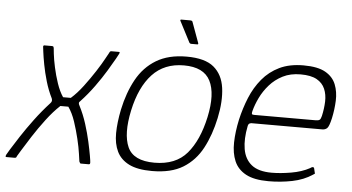

<svg xmlns="http://www.w3.org/2000/svg" viewBox="-82 -707 1449 791"><g transform="rotate(5 643.0 -311.0)"><path d="M-30 0Q-33 0 -34 -1Q-35 -2 -34.5 -4Q-34 -6 -33 -9Q-33 -10 -19.5 -32Q-6 -54 16.5 -88.5Q39 -123 68 -162Q97 -201 130 -237Q135 -242 135.5 -247Q136 -252 134 -257Q118 -289 107.5 -325Q97 -361 91 -393Q85 -425 82.5 -445.5Q80 -466 80 -466Q80 -472 85 -472H117Q119 -472 121 -471Q123 -470 124 -464Q124 -463 126.5 -440.5Q129 -418 136 -385.5Q143 -353 154 -320.5Q165 -288 180 -266Q188 -266 196 -266Q204 -266 212 -266Q237 -288 261.5 -320.5Q286 -353 307 -385.5Q328 -418 340 -440.5Q352 -463 353 -464Q355 -469 357 -470.5Q359 -472 363 -472H392Q395 -472 396 -471Q397 -470 395 -465Q395 -464 383.5 -443.5Q372 -423 353 -391.5Q334 -360 308 -324Q282 -288 252 -256Q247 -252 247 -247.5Q247 -243 250 -238Q268 -203 280 -165Q292 -127 299.5 -93Q307 -59 311 -36Q315 -13 315 -8Q315 -4 314 -2Q313 0 309 0H277Q275 0 273.5 -1.5Q272 -3 270 -8Q269 -14 265.5 -39.5Q262 -65 253.5 -100.5Q245 -136 233.5 -170.5Q222 -205 205 -229Q199 -229 194 -229Q189 -229 183.5 -229Q178 -229 172 -229Q144 -203 116 -166Q88 -129 64.5 -92.5Q41 -56 26.5 -32Q12 -8 12 -8Q10 -2 8 -1Q6 0 3 0Z M571 5Q511 5 476 -12.5Q441 -30 425.5 -62Q410 -94 410.5 -138Q411 -182 422 -236Q437 -307 467 -361.5Q497 -416 547.5 -446.5Q598 -477 673 -477Q749 -477 785.5 -446.5Q822 -416 829.5 -361.5Q837 -307 822 -236Q807 -165 778 -110.5Q749 -56 699.5 -25.5Q650 5 571 5ZM578 -30Q666 -30 712.5 -84.5Q759 -139 780 -236Q801 -334 774 -387Q747 -440 665 -440Q584 -440 534.5 -387Q485 -334 464 -236Q443 -138 467 -84Q491 -30 578 -30ZM686 -531Q682 -531 679 -535L634 -622Q633 -624 634 -625.5Q635 -627 637 -627H675Q678 -627 680.5 -626Q683 -625 684 -622L715 -537Q717 -531 712 -531Z M910 -237Q921 -285 939 -329Q957 -373 986 -408Q1015 -443 1056.5 -463Q1098 -483 1156 -483Q1215 -483 1246.5 -465Q1278 -447 1290 -416.5Q1302 -386 1300.5 -349.5Q1299 -313 1291 -276Q1283 -241 1275 -234Q1267 -227 1256 -227H961Q960 -227 955 -225Q950 -223 948 -214Q937 -160 944 -118.5Q951 -77 979.5 -54Q1008 -31 1063 -31Q1099 -31 1143 -38.5Q1187 -46 1220 -64Q1223 -67 1228.5 -68.5Q1234 -70 1236 -64L1240 -47Q1242 -44 1240.5 -42.5Q1239 -41 1234 -38Q1198 -14 1150.5 -4.5Q1103 5 1053 5Q993 5 959 -13.5Q925 -32 911 -65Q897 -98 898 -142Q899 -186 910 -237ZM1249 -282Q1256 -313 1257 -342Q1258 -371 1248 -394.5Q1238 -418 1214 -431.5Q1190 -445 1147 -445Q1105 -445 1073.5 -429Q1042 -413 1019.5 -387.5Q997 -362 983 -333Q969 -304 962 -277Q960 -269 961 -265.5Q962 -262 970 -262Q1034 -262 1097.5 -262Q1161 -262 1225 -262Q1236 -262 1241 -265.5Q1246 -269 1249 -282Z"/></g></svg>

Font: Glory Thin ExtraLight
Style: Italic
Weight: 250
Italic angle: -12°
Version: Version 1.011